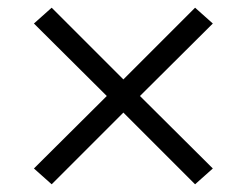

<svg xmlns="http://www.w3.org/2000/svg" viewBox="-20 -589 640 498"><path d="M114 -111 68 -152 257 -340 68 -528 114 -569 300 -383 486 -569 532 -528 343 -340 532 -152 486 -111 300 -297Z"/></svg>

Font: Iosevka Curly Light Extended
Style: Regular
Weight: 300
Width: 7
Monospace: yes
Designer: Belleve Invis
Foundry: Belleve Invis
Version: Version 11.1.0; ttfautohint (v1.8.3)